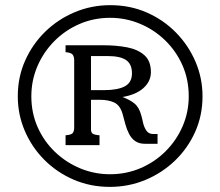

<svg xmlns="http://www.w3.org/2000/svg" viewBox="-20 -713 858 748"><path d="M408.2 15.1Q332 15.1 266.6 -13.2Q201.2 -41.5 152.3 -90.8Q103.5 -140.1 76.4 -203.6Q49.3 -267.1 49.3 -337.9Q49.3 -412.6 77.9 -476.8Q106.4 -541 156.2 -589.6Q206.1 -638.2 271.2 -665.5Q336.4 -692.9 409.7 -692.9Q486.8 -692.9 552.2 -664.1Q617.7 -635.3 666.3 -585.4Q714.8 -535.6 741.9 -471.9Q769 -408.2 769 -337.9Q769 -263.2 740.2 -199Q711.4 -134.8 661.1 -86.7Q610.8 -38.6 545.7 -11.7Q480.5 15.1 408.2 15.1ZM408.7 -34.2Q473.1 -34.2 529.1 -58.6Q585 -83 626.7 -125.2Q668.5 -167.5 691.9 -222.2Q715.3 -276.9 715.3 -337.9Q715.3 -403.3 690.7 -459Q666 -514.6 623 -556.2Q580.1 -597.7 524.9 -620.6Q469.7 -643.6 409.2 -643.6Q344.7 -643.6 288.8 -619.1Q232.9 -594.7 190.9 -552Q148.9 -509.3 125.5 -454.3Q102.1 -399.4 102.1 -337.9Q102.1 -272.9 126.7 -217.5Q151.4 -162.1 194.3 -121.1Q237.3 -80.1 292.5 -57.1Q347.7 -34.2 408.7 -34.2ZM235.4 -147.5V-186Q257.8 -187.5 263.4 -194.8Q269 -202.1 269 -215.8V-478Q269 -492.2 263.2 -500Q257.3 -507.8 235.4 -509.8V-536.6H383.8Q433.6 -536.6 475.3 -528.6Q517.1 -520.5 542.5 -498Q567.9 -475.6 567.9 -432.1Q567.9 -396.5 539.3 -370.4Q510.7 -344.2 457 -335Q484.4 -325.2 503.2 -310.3Q522 -295.4 530.3 -263.7Q533.2 -254.4 536.9 -236.8Q540.5 -219.2 549.6 -205.1Q558.6 -190.9 576.7 -190.9H593.8V-152.8H544.9Q522 -152.8 507.1 -163.1Q492.2 -173.3 483.2 -190.7Q474.1 -208 468.5 -228.5Q462.9 -249 457.5 -269.5Q447.8 -302.7 425.3 -313.5Q402.8 -324.2 368.7 -324.2H334.5V-208.5Q334.5 -197.3 341.1 -192.4Q347.7 -187.5 367.7 -186V-147.5Q357.4 -147.5 338.9 -147.5Q320.3 -147.5 299.3 -147.5Q278.3 -147.5 260.7 -147.5Q243.2 -147.5 235.4 -147.5ZM383.8 -361.8Q438.5 -361.8 466.3 -376.7Q494.1 -391.6 494.1 -427.2Q494.1 -463.4 471.2 -479Q448.2 -494.6 399.4 -494.6H334.5V-361.8Q339.4 -361.8 349.4 -361.8Q359.4 -361.8 369.4 -361.8Q379.4 -361.8 383.8 -361.8Z"/></svg>

Font: Kameron SemiBold
Style: Regular
Weight: 600
Designer: Vernon Adams
Foundry: Vernon Adams
Version: Version 1.100